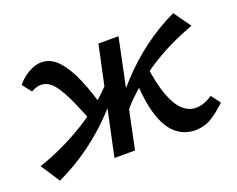

<svg xmlns="http://www.w3.org/2000/svg" viewBox="-84 -565 878 710"><g transform="rotate(-20 355.0 -209.5)"><path d="M44 10 -5 -65Q41 -80 89 -102.5Q137 -125 184.5 -154.5Q232 -184 275 -221Q318 -258 353 -302L381 -283Q336 -218 284.5 -164Q233 -110 173.5 -66.5Q114 -23 44 10ZM239 -133Q215 -191 194 -239.5Q173 -288 150.5 -317.5Q128 -347 98 -347Q89 -347 78 -343.5Q67 -340 60 -335L32 -371Q50 -394 77 -409.5Q104 -425 128 -425Q166 -425 195 -392.5Q224 -360 246 -307.5Q268 -255 285 -193ZM262 0 351 -418H430L343 0ZM347 -117 319 -136Q364 -200 413.5 -254Q463 -308 521.5 -352Q580 -396 649 -429L697 -362Q652 -346 604.5 -323Q557 -300 511 -269.5Q465 -239 423 -201Q381 -163 347 -117ZM578 6Q539 6 508 -18Q477 -42 458.5 -93.5Q440 -145 435 -229L490 -288Q500 -208 517.5 -160.5Q535 -113 558.5 -92Q582 -71 610 -71Q620 -71 632 -74Q644 -77 655 -82.5Q666 -88 675 -94L702 -58Q672 -29 643.5 -11.5Q615 6 578 6Z"/></g></svg>

Font: Ysabeau Office SemiBold
Style: Italic
Weight: 600
Italic angle: -12°
Designer: Christian Thalmann (Catharsis Fonts)
Version: Version 2.001;gftools[0.9.30]; featfreeze: tnum,lnum,ss02